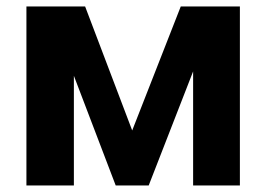

<svg xmlns="http://www.w3.org/2000/svg" viewBox="-20 -565 808 585"><path d="M239.3 -545.4 382.8 -167.5 530.8 -545.4H645.5L433.1 0H332.5L124.5 -545.4ZM60.5 -545.4H205.1V0H60.5ZM710.9 0H568.4V-545.4H710.9Z"/></svg>

Font: My Font
Style: Bold
Weight: 500
Designer: Rasmus Andersson
Foundry: rsms
Version: Version 0.001